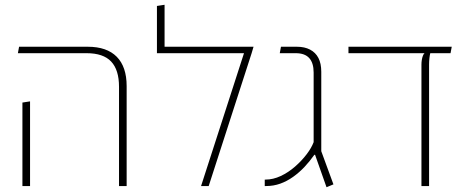

<svg xmlns="http://www.w3.org/2000/svg" viewBox="-20 -780 1954 805"><path d="M479 0V-416Q479 -487 446 -522Q413 -557 343 -557H55L60 -584H348Q428 -584 469.5 -542Q511 -500 511 -419V0ZM74 0V-350L106 -355V0Z M670 -584H1043L1035 -557L855 0H823L1003 -557H638V-755L670 -760Z M1349 5 1301 -131H1298Q1279 -104 1257 -80.5Q1235 -57 1209 -38.5Q1183 -20 1155 -10Q1127 0 1096 0H1090V-27H1093Q1125 -27 1157 -42Q1189 -57 1217 -81.5Q1245 -106 1265.5 -133Q1286 -160 1295 -184V-476Q1295 -516 1276.5 -536.5Q1258 -557 1220 -557H1153L1158 -584H1225Q1257 -584 1280 -572Q1303 -560 1315 -537Q1327 -514 1327 -479V-146L1378 -7Z M1441 -557V-584H1874L1869 -557ZM1747 0V-509Q1747 -519 1748.5 -528.5Q1750 -538 1753 -546Q1756 -554 1760 -557H1784Q1782 -550 1780.5 -536.5Q1779 -523 1779 -509V0Z"/></svg>

Font: Noto Sans Hebrew Light
Style: Regular
Weight: 100
Version: Version 3.000